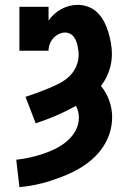

<svg xmlns="http://www.w3.org/2000/svg" viewBox="-20 -763 540 791"><path d="M60 8 47 -105Q75 -108 102.5 -114Q130 -120 157 -129Q184 -138 209 -150.5Q234 -163 255.5 -181Q277 -199 291 -224.5Q305 -250 305 -278Q305 -291 302 -303.5Q299 -316 293 -327Q254 -305 212 -287Q170 -269 127 -255L85 -364Q109 -372 132.5 -380.5Q156 -389 179 -398.5Q202 -408 224.5 -419.5Q247 -431 265 -448Q283 -465 293.5 -488.5Q304 -512 304 -537Q304 -547 302.5 -557Q301 -567 299 -576.5Q297 -586 293 -595.5Q289 -605 283 -612.5Q277 -620 268 -624.5Q259 -629 249 -629Q235 -629 222 -622.5Q209 -616 199.5 -605.5Q190 -595 185 -581.5Q180 -568 180 -554H60V-735H180V-678Q190 -693 203.5 -705Q217 -717 232.5 -725.5Q248 -734 265.5 -738.5Q283 -743 300 -743Q323 -743 345 -734.5Q367 -726 383 -709.5Q399 -693 409.5 -672.5Q420 -652 426.5 -630Q433 -608 437 -585.5Q441 -563 441 -540Q441 -504 429 -470Q417 -436 396 -409Q418 -382 430 -348.5Q442 -315 442 -280Q442 -247 432 -215.5Q422 -184 404 -157Q386 -130 361 -108Q336 -86 308 -69.5Q280 -53 249.5 -40.5Q219 -28 188 -18Q157 -8 125 -1.5Q93 5 60 8Z"/></svg>

Font: Iosevka Curly Slab Heavy
Style: Regular
Weight: 900
Monospace: yes
Designer: Belleve Invis
Foundry: Belleve Invis
Version: Version 22.1.2; ttfautohint (v1.8.4)